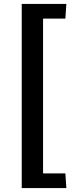

<svg xmlns="http://www.w3.org/2000/svg" viewBox="-20 -800 388 981"><path d="M314 86 319 161H91V-780H319L314 -705H200V86Z"/></svg>

Font: Enriqueta SemiBold
Style: Regular
Weight: 600
Designer: Viviana Monsalve, Gustavo Ibarra
Foundry: 72Puntos
Version: Version 2.000